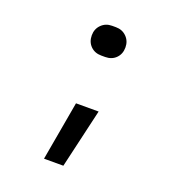

<svg xmlns="http://www.w3.org/2000/svg" viewBox="-131 -667 861 933"><g transform="rotate(20 300.0 -200.0)"><path d="M290 -406Q256 -406 234.5 -427.5Q213 -449 213 -483Q213 -516 235 -538Q257 -560 290 -560H310Q343 -560 365 -538Q387 -516 387 -483Q387 -449 365.5 -427.5Q344 -406 310 -406ZM200 160 254 -146H371L300 160Z"/></g></svg>

Font: JetBrains Mono NL Medium
Style: Regular
Weight: 500
Monospace: yes
Designer: Philipp Nurullin, Konstantin Bulenkov
Foundry: JetBrains
Version: Version 2.305; ttfautohint (v1.8.4.7-5d5b)